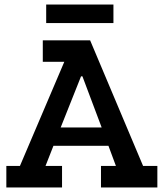

<svg xmlns="http://www.w3.org/2000/svg" viewBox="-20 -828 715 848"><path d="M426 0V-95H492L459 -184H216L181 -95H254V0H8V-95H68L264 -555H169V-650H378L612 -95H675V0ZM344 -491H338L248 -265H429ZM184 -726V-808H481V-726Z"/></svg>

Font: Zilla Slab SemiBold
Style: Regular
Weight: 600
Designer: Typotheque.com
Foundry: Typotheque type foundry
Version: Version 1.1; 2017